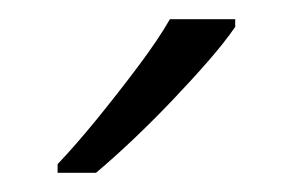

<svg xmlns="http://www.w3.org/2000/svg" viewBox="-20 -786 305 200"><path d="M225 -758Q214 -742 197 -722.5Q180 -703 160 -682Q140 -661 119.5 -641.5Q99 -622 80 -606H40V-615Q59 -635 81 -662Q103 -689 124 -717Q145 -745 157 -766H225Z"/></svg>

Font: Noto Sans Cham Light
Style: Regular
Weight: 300
Version: Version 2.002